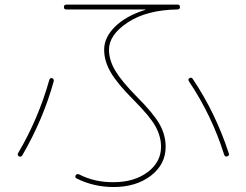

<svg xmlns="http://www.w3.org/2000/svg" viewBox="-20 -750 1040 811"><path d="M259.8 -710Q250 -710 250 -720.2Q250 -730.5 259.8 -730.5H730.5Q740.2 -730.5 740.2 -720.2Q740.2 -710 728.5 -710Q600.6 -708 520.5 -655.8Q440.4 -603.5 440.4 -540Q440.4 -496.1 466.8 -451.7Q493.2 -407.2 556.6 -342.8Q627 -272.5 653.3 -226.6Q679.7 -180.7 679.7 -129.9Q679.7 -55.7 617.2 -7.8Q554.7 40 460 40Q376 40 303.7 3.9Q294.9 -1 299.8 -9.8Q303.7 -16.6 313.5 -13.7Q379.9 20.5 460 19.5Q546.9 19.5 603.5 -22.9Q660.2 -65.4 660.2 -129.9Q660.2 -173.8 636.7 -216.3Q613.3 -258.8 543 -329.1Q475.6 -396.5 447.8 -444.3Q419.9 -492.2 419.9 -540Q419.9 -591.8 465.8 -637.2Q511.7 -682.6 592.8 -708Q593.8 -708 593.8 -709Q593.8 -710 592.8 -710ZM926.8 -96.7Q875 -261.7 778.3 -406.2Q772.5 -415 780.3 -419.9Q789.1 -424.8 793.9 -417Q890.6 -273.4 946.3 -102.5Q950.2 -93.8 940.4 -89.8Q930.7 -85.9 926.8 -96.7ZM59.6 -89.8Q51.8 -94.7 56.6 -103.5Q141.6 -247.1 188.5 -413.1Q191.4 -421.9 200.2 -419.9Q204.1 -418.9 206.1 -415Q208 -411.1 207 -407.2Q163.1 -247.1 74.2 -93.8Q68.4 -85 59.6 -89.8Z"/></svg>

Font: Rounded-X Mgen+ 1m thin
Style: Regular
Weight: 100
Designer: [Source Han Sans]
Ryoko NISHIZUKA  (kana & ideographs); Paul D. Hunt (Latin, Greek & Cyrillic); Wenlong ZHANG  (bopomofo
Version: Version 1.059.20150602